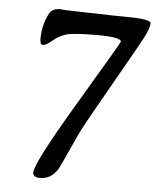

<svg xmlns="http://www.w3.org/2000/svg" viewBox="-49 -643 600 735"><g transform="rotate(5 251.0 -276.0)"><path d="M502 -576.7Q502 -557.1 481.2 -518.1Q460.4 -479 369.9 -320.6Q279.3 -162.1 264.2 -129.4Q204.6 1.5 201.2 7.3Q175.8 49.8 131.8 49.8Q104.5 49.8 104.5 31.2Q104.5 -5.4 249.8 -249.3Q395 -493.2 395 -496.6Q395 -514.2 302.7 -514.2Q210.4 -514.2 182.6 -505.4Q154.8 -496.6 133.1 -477.5Q111.3 -458.5 98.1 -458.5Q87.4 -458.5 87.4 -480.5Q87.4 -535.2 111.3 -579.6Q122.6 -600.6 153.3 -600.6L176.3 -598.6L248 -596.7L296.9 -595.7L345.2 -594.2L406.7 -593.3Q502 -593.3 502 -576.7Z"/></g></svg>

Font: Averia Serif Libre
Style: Italic
Weight: 400
Italic angle: -7.90001°
Version: Version 1.002